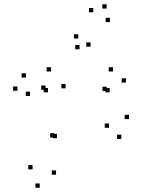

<svg xmlns="http://www.w3.org/2000/svg" viewBox="-20 -849 660 895"><path d="M241.2 -34.7V-54.7H221.2V-34.7ZM477.7 -424.8V-444.8H457.7V-424.8ZM491.3 -418.5V-438.5H471.3V-418.5ZM488.3 -253.3V-273.3H468.3V-253.3ZM545.5 -201.3V-221.3H525.5V-201.3ZM581.3 -293.8V-313.8H561.3V-293.8ZM567.2 -464V-484H547.2V-464ZM506.8 -515.7V-535.7H486.8V-515.7ZM245.8 -204.8V-224.8H225.8V-204.8ZM233.8 -208.2V-228.2H213.8V-208.2ZM286 -437.3V-457.3H266V-437.3ZM217.5 -515.8V-535.8H197.5V-515.8ZM100.7 -487.2V-507.2H80.7V-487.2ZM61.2 -425.8V-445.8H41.2V-425.8ZM120 -401.7V-421.7H100V-401.7ZM192.3 -430.5V-450.5H172.3V-430.5ZM203.5 -418.7V-438.7H183.5V-418.7ZM131.8 -59.5V-79.5H111.8V-59.5ZM165.2 26.2V6.2H145.2V26.2ZM344.8 -669.2V-689.2H324.8V-669.2ZM414.7 -791.8V-811.8H394.7V-791.8ZM477 -809V-829H457V-809ZM492.5 -746V-766H472.5V-746ZM402.2 -631.5V-651.5H382.2V-631.5ZM350.8 -619.3V-639.3H330.8V-619.3Z"/></svg>

Font: Monaspace Radon Dots Var
Style: Regular
Weight: 400
Designer: Riley Cran and the Lettermatic Team
Version: Version 1.100 (Monaspace Radon Dots)